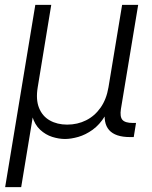

<svg xmlns="http://www.w3.org/2000/svg" viewBox="-20 -559 618 783"><path d="M1 204.1 124 -539.1H189L133.8 -203.1Q125.5 -152.8 139.2 -118.9Q152.8 -85 183.1 -67.9Q213.4 -50.8 253.9 -50.8Q295.9 -50.8 331.1 -68.4Q366.2 -85.9 390.1 -119.9Q414.1 -153.8 422.4 -203.1L478 -539.1H543.5L473.1 -114.3Q468.3 -83 479.2 -70.3Q490.2 -57.6 521.5 -57.6H534.7L525.4 0H510.3Q450.2 0 425 -28.6Q399.9 -57.1 409.2 -113.8L418.9 -174.3H438.5Q429.7 -121.1 408 -85.7Q386.2 -50.3 357.7 -29.8Q329.1 -9.3 299.3 -0.7Q269.5 7.8 245.1 7.8Q220.2 7.8 193.1 -0.7Q166 -9.3 143.8 -29.8Q121.6 -50.3 111.3 -85.7Q101.1 -121.1 109.9 -174.3H128.9L66.4 204.1Z"/></svg>

Font: Inter 18pt Light
Style: Italic
Weight: 300
Italic angle: -9.3988°
Designer: Rasmus Andersson
Foundry: rsms
Version: Version 4.001;git-66647c0bb